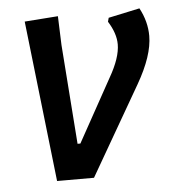

<svg xmlns="http://www.w3.org/2000/svg" viewBox="-41 -505 484 544"><g transform="rotate(-5 200.5 -233.5)"><path d="M375 -467Q396 -428 396 -387Q396 -331 351 -253L205 0H100L48 -458L143 -465L146 -383L167 -100H175L274 -279Q305 -333 305 -371Q305 -402 283 -437L286 -448Z"/></g></svg>

Font: Alegreya Sans Medium
Style: Italic
Weight: 500
Italic angle: -7°
Designer: Juan Pablo del Peral
Foundry: Huerta Tipografica
Version: Version 2.007